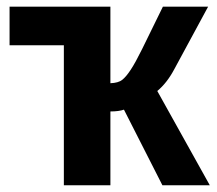

<svg xmlns="http://www.w3.org/2000/svg" viewBox="-20 -548 641 568"><path d="M168.9 -414.1H8.3V-528.3H306.6V-301.8Q330.1 -302.7 341.6 -311.8Q353 -320.8 366.7 -341.6Q380.4 -362.3 400.4 -402.8L461.9 -528.3H595.7L495.1 -342.3Q473.6 -302.2 445.3 -278.8L600.6 0H460.4L346.7 -223.6Q331.5 -218.3 306.6 -218.3V0H168.9Z"/></svg>

Font: Cousine
Style: Bold
Weight: 700
Monospace: yes
Designer: Steve Matteson
Foundry: Ascender Corporation
Version: Version 1.20